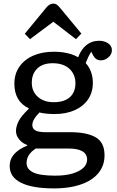

<svg xmlns="http://www.w3.org/2000/svg" viewBox="-20 -819 649 1069"><path d="M147 -601 118 -631 238 -777Q247 -788 257 -793.5Q267 -799 277 -799Q288 -799 296 -793.5Q304 -788 318 -771L433 -632L403 -601L277 -698ZM280 230Q220 230 174 222Q128 214 97 198.5Q66 183 50 160Q34 137 34 106Q34 81 44 61Q54 41 75.5 23.5Q97 6 131 -8V-12Q106 -20 87.5 -42Q69 -64 69 -89Q69 -115 83.5 -144Q98 -173 140 -213V-216Q100 -235 80 -269.5Q60 -304 60 -353Q60 -407 87.5 -447Q115 -487 164.5 -509Q214 -531 281 -531Q308 -531 331.5 -527.5Q355 -524 376 -517.5Q397 -511 415 -500Q432 -545 461.5 -568.5Q491 -592 531 -592Q552 -592 568.5 -585Q585 -578 594 -566.5Q603 -555 603 -539Q603 -517 584 -500Q565 -483 542 -483Q527 -483 516.5 -490Q506 -497 499 -510L488 -531Q479 -517 472 -502.5Q465 -488 457 -468Q477 -446 487 -418Q497 -390 497 -358Q497 -305 470.5 -266Q444 -227 396 -205.5Q348 -184 283 -184Q260 -184 236 -186.5Q212 -189 200 -193Q180 -173 170 -155.5Q160 -138 160 -124Q160 -108 169 -99Q178 -90 195 -86.5Q212 -83 235 -83H372Q462 -83 512 -55Q562 -27 562 46Q562 81 549.5 109.5Q537 138 513 160.5Q489 183 454.5 198.5Q420 214 376 222Q332 230 280 230ZM288 159Q343 159 382.5 147.5Q422 136 443.5 116Q465 96 465 70Q465 39 439 23.5Q413 8 363 8H179Q153 25 140.5 45Q128 65 128 89Q128 123 165 141Q202 159 288 159ZM279 -250Q338 -250 369 -278Q400 -306 400 -355Q400 -405 366.5 -436Q333 -467 273 -467Q218 -467 187.5 -437.5Q157 -408 157 -358Q157 -310 190.5 -280Q224 -250 279 -250Z"/></svg>

Font: Literata Variable Black
Style: Regular
Weight: 900
Designer: Latin by Veronika Burian and Jose Scaglione. Greek by Irene Vlachou. Cyrillic by Vera Evstafieva.
Foundry: TypeTogether
Version: Version 3.021